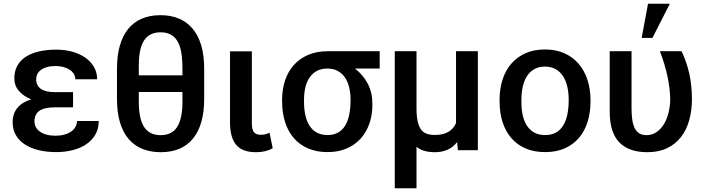

<svg xmlns="http://www.w3.org/2000/svg" viewBox="-20 -802 3758 1025"><path d="M280.5 10Q229 10 186 -0.5Q143 -11 112.2 -31.2Q81.5 -51.5 64.5 -81Q47.5 -110.5 47.5 -149Q47.5 -240 146 -271.5V-272Q104.5 -289 80.5 -317Q56.5 -345 56.5 -384Q56.5 -422.5 72.5 -451.2Q88.5 -480 118 -499Q147.5 -518 188.8 -527.5Q230 -537 280.5 -537Q326 -537 365.8 -526Q405.5 -515 435 -494.5Q464.5 -474 481.5 -444.8Q498.5 -415.5 498.5 -379H382Q382 -395 373.8 -408Q365.5 -421 351.2 -430.2Q337 -439.5 317.8 -444.5Q298.5 -449.5 276.5 -449.5Q249.5 -449.5 230 -443.8Q210.5 -438 197.8 -428.2Q185 -418.5 179 -405.8Q173 -393 173 -379Q173 -346 197.8 -328Q222.5 -310 274 -310H370V-229H274Q217 -229 190.5 -210.5Q164 -192 164 -153.5Q164 -138 171 -124.2Q178 -110.5 192.2 -100Q206.5 -89.5 227.5 -83.5Q248.5 -77.5 276.5 -77.5Q303 -77.5 324.2 -83.5Q345.5 -89.5 360.2 -100Q375 -110.5 383 -125Q391 -139.5 391 -156H507Q507 -114 488.8 -83Q470.5 -52 439.5 -31.2Q408.5 -10.5 367.2 -0.2Q326 10 280.5 10Z M838 10.5Q784 10.5 741 -6.8Q698 -24 667.5 -59Q637 -94 620.8 -147.5Q604.5 -201 604.5 -274V-436Q604.5 -504.5 619.5 -557.5Q634.5 -610.5 663.8 -647Q693 -683.5 736.5 -702.2Q780 -721 837 -721Q890.5 -721 933.5 -703.5Q976.5 -686 1007 -650.5Q1037.5 -615 1053.8 -561.5Q1070 -508 1070 -436V-274Q1070 -136 1010.8 -62.8Q951.5 10.5 838 10.5ZM954 -400V-436Q954 -458.5 952.5 -478Q949 -554 920.8 -591.8Q892.5 -629.5 837.5 -629.5Q777.5 -629.5 749.2 -586.2Q721 -543 721 -453V-400ZM838 -80.5Q898.5 -80.5 926.2 -125Q954 -169.5 954 -258V-311H721V-258Q721 -168 749.2 -124.2Q777.5 -80.5 838 -80.5Z M1346.5 10.5Q1273.5 10.5 1240.8 -28.8Q1208 -68 1208 -147V-528H1324.5V-144Q1324.5 -110.5 1335.5 -96.5Q1346.5 -82.5 1372.5 -82.5Q1386.5 -82.5 1396 -85Q1405.5 -87.5 1419 -93L1436 -10.5Q1416 0.5 1394.2 5.5Q1372.5 10.5 1346.5 10.5Z M1729 10Q1670.5 10 1625 -9.5Q1579.5 -29 1548.8 -64.5Q1518 -100 1502 -150Q1486 -200 1486 -261V-269Q1486 -326 1502.2 -373.8Q1518.5 -421.5 1549.5 -455.8Q1580.5 -490 1625.5 -509.2Q1670.5 -528.5 1728.5 -528.5H2007V-436H1877.5V-435.5Q1877 -435 1877 -434.5Q1919.5 -401 1943.8 -354.2Q1968 -307.5 1968 -247V-242Q1968 -188.5 1952 -142.2Q1936 -96 1905.5 -62.2Q1875 -28.5 1830.5 -9.2Q1786 10 1729 10ZM1729 -81Q1761 -81 1784.2 -94Q1807.5 -107 1822.5 -131.2Q1837.5 -155.5 1844.5 -190.5Q1851.5 -225.5 1851.5 -269Q1851.5 -304.5 1844.2 -335Q1837 -365.5 1821.8 -388Q1806.5 -410.5 1783.2 -423.2Q1760 -436 1728 -436Q1695.5 -436 1672 -423.5Q1648.5 -411 1633 -388.5Q1617.5 -366 1610.2 -335.5Q1603 -305 1603 -269V-258.5Q1603 -217.5 1610.8 -184.5Q1618.5 -151.5 1634 -128.5Q1649.5 -105.5 1673.2 -93.2Q1697 -81 1729 -81Z M2203.5 203H2087.5V-528.5H2203.5V-224.5Q2203.5 -181.5 2209.8 -153.8Q2216 -126 2228.2 -110Q2240.5 -94 2259 -87.8Q2277.5 -81.5 2301.5 -81.5Q2387 -81.5 2414.5 -145V-528.5H2531V0H2424L2420.5 -43H2420Q2378.5 10.5 2301.5 10.5Q2237 10.5 2203.5 -18.5Z M2890 10Q2831 10 2785.8 -9.5Q2740.5 -29 2709.8 -64.8Q2679 -100.5 2663 -150.2Q2647 -200 2647 -261V-269Q2647 -328 2663 -377.5Q2679 -427 2710 -462.5Q2741 -498 2786 -518Q2831 -538 2889 -538Q2946.5 -538 2991.8 -518.2Q3037 -498.5 3068.2 -462.5Q3099.5 -426.5 3116 -376.5Q3132.5 -326.5 3132.5 -266V-261Q3132.5 -201.5 3117 -151.8Q3101.5 -102 3070.8 -66Q3040 -30 2994.8 -10Q2949.5 10 2890 10ZM2890 -81Q2923.5 -81 2947.2 -94Q2971 -107 2986.2 -131.5Q3001.5 -156 3008.8 -190.8Q3016 -225.5 3016 -269Q3016 -307 3008.5 -339.5Q3001 -372 2985.5 -395.8Q2970 -419.5 2946 -433Q2922 -446.5 2889 -446.5Q2856.5 -446.5 2832.8 -433.2Q2809 -420 2793.8 -396.2Q2778.5 -372.5 2771 -340Q2763.5 -307.5 2763.5 -269V-258.5Q2763.5 -217 2771.2 -184.2Q2779 -151.5 2794.8 -128.5Q2810.5 -105.5 2834.2 -93.2Q2858 -81 2890 -81Z M3463 -599.5H3405.5L3439.5 -782H3556ZM3435.5 10.5Q3337 10.5 3286 -42.2Q3235 -95 3235 -206.5V-528.5H3351.5V-225.5Q3351.5 -189.5 3355.5 -162.2Q3359.5 -135 3369 -116.8Q3378.5 -98.5 3393.8 -89.5Q3409 -80.5 3431 -80.5Q3461.5 -80.5 3485 -96.8Q3508.5 -113 3524.8 -140Q3541 -167 3549.5 -202.2Q3558 -237.5 3558 -275Q3555 -393 3503 -528.5H3618.5Q3645.5 -472.5 3659.5 -410.2Q3673.5 -348 3674 -275Q3674 -213 3659.5 -160.5Q3645 -108 3615.2 -70Q3585.5 -32 3540.8 -10.8Q3496 10.5 3435.5 10.5Z"/></svg>

Font: Roberto Sans Medium
Style: Regular
Weight: 500
Designer: Google (font) & Cristiano Sobral (main changes)
Version: Version 1.000;October 12, 2021;FontCreator 14.0.0.2814 64-bi